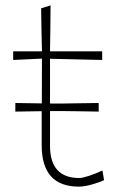

<svg xmlns="http://www.w3.org/2000/svg" viewBox="-20 -685 440 714"><path d="M37 -270V-302Q63.5 -301.5 88.2 -301.2Q113 -301 135.5 -300.5Q135.5 -351 135.8 -393.8Q136 -436.5 136 -467L29 -462V-494H136Q135 -536 134.2 -574.2Q133.5 -612.5 133 -654L168 -665Q167.5 -615.5 167.2 -578Q167 -540.5 166 -494H360V-462Q312 -463 262.8 -464.2Q213.5 -465.5 166 -466.5V-300Q169 -300 172 -300H212Q240.5 -300.5 274.8 -301Q309 -301.5 347 -302V-270Q309 -271 274.8 -271.2Q240.5 -271.5 212 -272H172Q169 -272 166 -272V-143Q166 -23 275 -23Q286.5 -23 310.8 -31Q335 -39 361 -51L367 -15Q350 -7 322 1Q294 9 273 9Q135 9 135 -145Q135 -177.5 135 -209.5Q135 -241.5 135 -271.5Q113 -271 88.2 -270.8Q63.5 -270.5 37 -270Z"/></svg>

Font: Commissioner Loud Thin
Style: Regular
Weight: 100
Designer: Kostas Bartsokas
Foundry: Kostas Bartsokas
Version: Version 1.000; ttfautohint (v1.8.3)